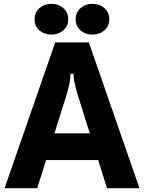

<svg xmlns="http://www.w3.org/2000/svg" viewBox="-20 -985 755 1005"><path d="M175 0H4L269 -763H445L710 0H540L494 -147H221ZM265 -287H450L384 -497Q365 -562 365 -599H349Q349 -559 331 -497ZM161 -884Q161 -920 186.5 -942.5Q212 -965 249 -965Q286 -965 311.5 -942.5Q337 -920 337 -884Q337 -848 311.5 -826Q286 -804 249 -804Q212 -804 186.5 -826Q161 -848 161 -884ZM376 -884Q376 -920 401.5 -942.5Q427 -965 464 -965Q501 -965 526.5 -942.5Q552 -920 552 -884Q552 -848 526.5 -826Q501 -804 464 -804Q427 -804 401.5 -826Q376 -848 376 -884Z"/></svg>

Font: Open Sauce Sans ExtraBold
Style: Regular
Weight: 800
Designer: Alfredo Marco Pradil
Foundry: Creative Sauce Fz LLC
Version: Version 1.477